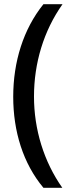

<svg xmlns="http://www.w3.org/2000/svg" viewBox="-20 -737 346 915"><path d="M43 -276C43 -111 90 42 187 158H277C189 33 142 -120 142 -277C142 -436 188 -590 278 -717H187C91 -598 43 -442 43 -276Z"/></svg>

Font: Noto Sans SemiCondensed Medium
Style: Regular
Weight: 500
Width: 4
Designer: Monotype Design Team
Foundry: Monotype Imaging Inc.
Version: Version 2.013